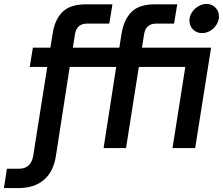

<svg xmlns="http://www.w3.org/2000/svg" viewBox="-128 -752 1132 975"><path d="M-108 203 -93 105H-36Q-9 105 7 95.5Q23 86 31.5 68.5Q40 51 43 24L112 -412H23L39 -510H128L140 -585Q151 -654 190 -692Q229 -730 308 -730H443L427 -632H312Q288 -632 272.5 -618.5Q257 -605 253 -580L242 -510H478L490 -585Q502 -654 540.5 -692Q579 -730 658 -730H772L756 -632H663Q639 -632 623.5 -618.5Q608 -605 604 -580L593 -510H944L863 0H748L813 -412H577L512 0H398L462 -412H226L156 39Q144 119 95.5 161Q47 203 -35 203ZM898 -584Q870 -584 852 -602.5Q834 -621 834 -648Q834 -670 846.5 -689Q859 -708 879 -720Q899 -732 921 -732Q948 -732 966 -713.5Q984 -695 984 -669Q984 -647 971.5 -627Q959 -607 939.5 -595.5Q920 -584 898 -584Z"/></svg>

Font: MuseoModerno Medium
Style: Italic
Weight: 500
Italic angle: -9°
Designer: Pablo Cosgaya, Héctor Gatti, Marcela Romero, and the Authors of The MuseoModerno Project.
Foundry: Omnibus-Type Team
Version: Version 1.003